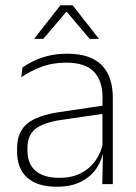

<svg xmlns="http://www.w3.org/2000/svg" viewBox="-20 -701 518 731"><path d="M369.5 0 372 -125 370 -131.5V-290L370.5 -328Q370.5 -394.5 337 -428.5Q303.5 -462.5 232.5 -462.5Q178.5 -462.5 135.2 -445.5Q92 -428.5 61 -407L65.5 -444Q82 -456 106.8 -468.2Q131.5 -480.5 164 -488.5Q196.5 -496.5 237 -496.5Q282 -496.5 314.8 -485Q347.5 -473.5 368.5 -451.8Q389.5 -430 399.5 -399Q409.5 -368 409.5 -328.5V0ZM196 10Q123.5 10 84.2 -24.2Q45 -58.5 45 -124V-136.5Q45 -197.5 83 -229.8Q121 -262 208 -274.5L379.5 -300L381.5 -269L213.5 -244.5Q145 -234.5 114.8 -210Q84.5 -185.5 84.5 -138.5V-128Q84.5 -77 115.5 -50.5Q146.5 -24 206 -24Q254.5 -24 289.2 -42.2Q324 -60.5 345.2 -91.8Q366.5 -123 373 -162L383.5 -131H374.5Q369.5 -94 348.5 -61.8Q327.5 -29.5 289.5 -9.8Q251.5 10 196 10ZM210 -681H256.5L356 -554V-553H321.5L235 -655H231.5L145 -553H110.5V-554Z"/></svg>

Font: Anek Latin ExtraLight
Style: Regular
Weight: 250
Designer: Yesha Goshar
Foundry: Ek Type
Version: Version 1.003